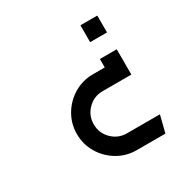

<svg xmlns="http://www.w3.org/2000/svg" viewBox="-159 -643 968 986"><g transform="rotate(-30 325.0 -150.0)"><path d="M150 -25Q150 -86 180.5 -137.5Q211 -189 262.5 -219.5Q314 -250 375 -250H445V-300H545V-150H375Q323 -150 286.5 -113.5Q250 -77 250 -25Q250 27 286.5 63.5Q323 100 375 100H570L545 200H375Q314 200 262.5 169.5Q211 139 180.5 87.5Q150 36 150 -25ZM445 -500H545V-400H445Z"/></g></svg>

Font: Skate blade
Style: Regular
Weight: 400
Italic angle: -7°
Designer: Valerio Brotto (Silverblur_type)
Version: Version 2.001